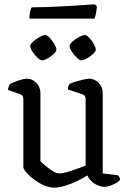

<svg xmlns="http://www.w3.org/2000/svg" viewBox="-20 -864 594 888"><path d="M231 4Q208 4 183 -7Q158 -18 136.5 -34.5Q115 -51 101.5 -66.5Q88 -82 88 -92V-405Q88 -413 85.5 -419Q83 -425 74 -428L17 -448Q18 -458 21 -465.5Q24 -473 27 -476Q42 -484 66.5 -492Q91 -500 105 -500Q130 -500 148.5 -480.5Q167 -461 167 -433V-118Q178 -107 193.5 -94.5Q209 -82 225 -72Q241 -62 255 -62Q273 -62 309.5 -74Q346 -86 376 -98V-405Q376 -413 373 -419Q370 -425 361 -428L294 -450Q294 -461 297 -467Q300 -473 302 -476Q312 -481 330 -486.5Q348 -492 365.5 -496Q383 -500 392 -500Q418 -500 436.5 -480.5Q455 -461 455 -433V-62L527 -53Q529 -51 532 -45.5Q535 -40 535 -32Q526 -20 502 -10Q478 0 464 0Q439 0 416 -15.5Q393 -31 384 -53Q363 -39 335.5 -26Q308 -13 280 -4.5Q252 4 231 4ZM356 -585Q348 -585 335 -597.5Q322 -610 312 -625.5Q302 -641 302 -651Q302 -660 315.5 -672Q329 -684 346 -693Q363 -702 372 -702Q381 -702 393 -689Q405 -676 414 -660Q423 -644 423 -635Q423 -626 410.5 -614.5Q398 -603 382.5 -594Q367 -585 356 -585ZM174 -585Q166 -585 153 -597.5Q140 -610 130 -625.5Q120 -641 120 -651Q120 -660 133.5 -672Q147 -684 163.5 -693Q180 -702 189 -702Q198 -702 210 -689Q222 -676 231.5 -660Q241 -644 241 -635Q241 -626 228.5 -614.5Q216 -603 200.5 -594Q185 -585 174 -585ZM116 -778Q116 -799 119.5 -812.5Q123 -826 127 -830Q157 -830 199.5 -831.5Q242 -833 286 -835.5Q330 -838 365.5 -840.5Q401 -843 418 -844L428 -835Q427 -816 423.5 -800.5Q420 -785 417 -778Z"/></svg>

Font: Texturina 72pt
Style: Regular
Weight: 400
Designer: Guillermo Torres Carreño
Foundry: Omnibus-Type
Version: Version 1.002; ttfautohint (v1.8.3)